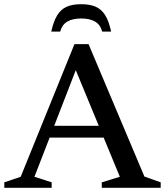

<svg xmlns="http://www.w3.org/2000/svg" viewBox="-26 -894 784 914"><path d="M182 -239V-295H520V-239ZM661.5 -53.5 739 -26V0H458.5V-26L544.5 -52.5L320 -595.5H348.5L138 -52.5L220 -26V0H-5.5V-26L72.5 -52.5L328.5 -684H395.5ZM360.5 -806Q320.5 -806 295 -791.5Q269.5 -777 260.5 -743.5H218Q229 -793.5 246.8 -822Q264.5 -850.5 292.2 -862.2Q320 -874 360.5 -874Q401.5 -874 429 -862.2Q456.5 -850.5 474.5 -822Q492.5 -793.5 503 -743.5H460.5Q451.5 -777 426.2 -791.5Q401 -806 360.5 -806Z"/></svg>

Font: Newsreader 16pt Medium
Style: Regular
Weight: 500
Designer: Hugues Gentile
Foundry: Production Type
Version: Version 1.003